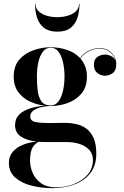

<svg xmlns="http://www.w3.org/2000/svg" viewBox="-20 -714 644 994"><path d="M164 -694Q164 -670 180.8 -654.8Q197.5 -639.5 223.5 -632.2Q249.5 -625 276.5 -625Q303.5 -625 329.5 -632.2Q355.5 -639.5 372.2 -654.8Q389 -670 389 -694H391.5Q391.5 -655 381 -622.2Q370.5 -589.5 345.5 -569.8Q320.5 -550 276.5 -550Q233 -550 207.8 -569.8Q182.5 -589.5 172 -622.2Q161.5 -655 161.5 -694ZM58 -66Q58 -99.5 79.5 -120.8Q101 -142 136.2 -153Q171.5 -164 213 -166.5Q173 -171 135.8 -188Q98.5 -205 74.8 -236.8Q51 -268.5 51 -317.5Q51 -373 80.8 -406.2Q110.5 -439.5 154.8 -454.5Q199 -469.5 242.5 -469.5Q283.5 -469.5 325.2 -456.2Q367 -443 395 -413Q416 -442.5 443.8 -453.8Q471.5 -465 494 -465Q536 -465 559 -439.2Q582 -413.5 582 -383.5Q582 -348.5 563.2 -335.2Q544.5 -322 523 -322Q501 -322 483.5 -336.5Q466 -351 466 -379Q466 -406.5 484 -419Q502 -431.5 523 -431.5Q539 -431.5 554.8 -423.8Q570.5 -416 577 -401Q571.5 -425.5 550.2 -444Q529 -462.5 494 -462.5Q471 -462.5 444.2 -451Q417.5 -439.5 396.5 -411Q412 -393.5 421 -370.5Q430 -347.5 430 -317.5Q430 -262.5 401.2 -229Q372.5 -195.5 329.2 -180.2Q286 -165 242.5 -165Q239.5 -165 237 -165Q216.5 -164.5 193 -159Q169.5 -153.5 153 -141.8Q136.5 -130 136.5 -111Q136.5 -88 163 -82.5Q189.5 -77 230 -77Q256.5 -77 276.2 -77.5Q296 -78 317.5 -78Q345.5 -78 374 -71.8Q402.5 -65.5 426 -48.8Q449.5 -32 464 -0.5Q478.5 31 478.5 82Q478.5 143 447.5 182.5Q416.5 222 365 241Q313.5 260 252.5 260Q193.5 260 142 246.8Q90.5 233.5 58.2 204.8Q26 176 26 130Q26 99 41.5 78Q57 57 80.2 44.5Q103.5 32 128 26Q152.5 20 170.5 19Q118.5 13.5 88.2 -7Q58 -27.5 58 -66ZM171 -317.5Q171 -280 175 -245.8Q179 -211.5 194 -189.8Q209 -168 242.5 -168Q267.5 -168 283.2 -189.8Q299 -211.5 306.5 -245.8Q314 -280 314 -317.5Q314 -356.5 306.5 -390.5Q299 -424.5 283.2 -445.8Q267.5 -467 242.5 -467Q217.5 -467 201.5 -445.8Q185.5 -424.5 178.2 -390.5Q171 -356.5 171 -317.5ZM135.5 118Q135.5 150.5 149.5 182.2Q163.5 214 193.2 235Q223 256 270 256Q319 256 362.5 239Q406 222 433.5 190.2Q461 158.5 461 115Q461 82 441.5 61.5Q422 41 391.8 31.2Q361.5 21.5 329 21.5H218Q197 21.5 178.5 20Q151.5 37 143.5 61Q135.5 85 135.5 118Z"/></svg>

Font: Bodoni* 72pt Medium
Style: Regular
Weight: 500
Version: Version 2.3